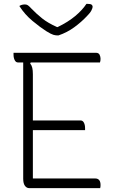

<svg xmlns="http://www.w3.org/2000/svg" viewBox="-20 -973 590 993"><path d="M131 0Q118 0 109 -12Q100 -24 100 -49V-650H73Q62 -650 56 -662Q50 -674 50 -690V-700H476Q490 -700 495 -690Q500 -680 500 -669Q500 -658 497 -650H139L136 -645Q144 -635 147 -622Q150 -609 150 -589V-350H397Q408 -350 414 -338.5Q420 -327 420 -310V-300H150V-50H472Q500 -50 500 -16Q500 -6 498 0ZM283 -790H274Q267 -790 256 -793Q245 -796 219 -812Q189 -831 148.5 -864.5Q108 -898 80 -942Q92 -950 109 -950Q118 -950 124.5 -945.5Q131 -941 144 -927Q169 -901 198.5 -877.5Q228 -854 275 -833H278Q332 -859 369 -890Q406 -921 427 -953H433Q448 -953 453.5 -949Q459 -945 459 -937Q459 -932 453 -919.5Q447 -907 430 -890Q401 -859 364 -832Q327 -805 283 -790Z"/></svg>

Font: Recursive Sn Csl St Lt
Style: Regular
Weight: 300
Version: Version 1.079;hotconv 1.0.112;makeotfexe 2.5.65598; ttfautoh